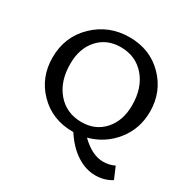

<svg xmlns="http://www.w3.org/2000/svg" viewBox="-183 -833 1153 1170"><g transform="rotate(30 393.5 -248.0)"><path d="M717 55 752 137Q702 169 637 169Q570 169 506 127.5Q442 86 391 7H385Q242 7 148 -88.5Q54 -184 54 -324Q54 -470 155 -567.5Q256 -665 401 -665Q545 -665 639.5 -569Q734 -473 734 -333Q734 -214 663 -124.5Q592 -35 480 -5Q560 73 637 73Q681 73 717 55ZM167 -344Q167 -221 232 -145.5Q297 -70 403 -70Q500 -70 560 -137Q620 -204 620 -313Q620 -435 555 -510.5Q490 -586 384 -586Q287 -586 227 -519.5Q167 -453 167 -344Z"/></g></svg>

Font: EauTest Semibold
Style: Regular
Weight: 600
Designer: Christian Thalmann (Catharsis Fonts)
Version: Version 0.001;PS 000.001;hotconv 1.0.88;makeotf.lib2.5.64775